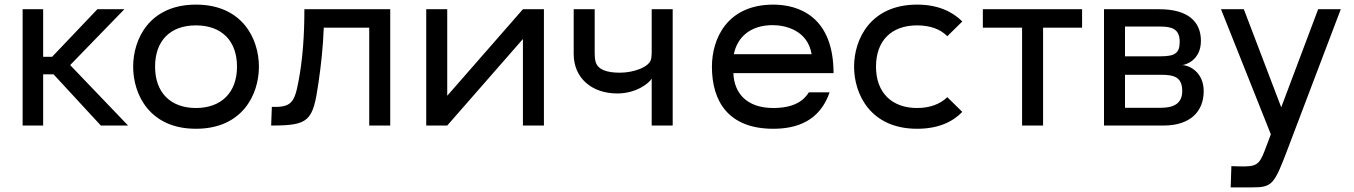

<svg xmlns="http://www.w3.org/2000/svg" viewBox="-20 -544 5869 832"><path d="M535 0 284 -262 519 -504H402L206 -298H167V-504H78V0H167V-222H212L417 0Z M829 14C1031 14 1102 -135 1102 -255C1102 -375 1031 -524 829 -524C628 -524 557 -375 557 -255C557 -135 628 14 829 14ZM829 -76C720 -76 652 -142 652 -255C652 -368 718 -434 829 -434C940 -434 1007 -368 1007 -255C1007 -142 938 -76 829 -76Z M1671 -504H1299C1299 -392 1292 -287 1273 -189C1256 -99 1241 -78 1158 -81L1155 0C1320 0 1336 -19 1360 -185C1371 -260 1380 -341 1383 -424H1580V0H1671Z M1918 -129V-504H1827V0H1918L2246 -375V0H2337V-504H2246Z M2804 -504V-314C2804 -307 2803 -299 2802 -291C2797 -253 2724 -229 2667 -229C2609 -229 2571 -242 2561 -276C2558 -286 2557 -302 2557 -313V-504H2466V-310C2466 -206 2544 -139 2655 -139C2736 -139 2791 -182 2804 -203V0H2895V-504Z M3331 14C3432 14 3532 -19 3575 -144H3485C3451 -88 3387 -76 3331 -76C3214 -76 3161 -142 3158 -227H3592C3592 -473 3440 -524 3331 -524C3130 -524 3065 -375 3065 -255C3065 -103 3138 14 3331 14ZM3160 -309C3175 -385 3234 -435 3328 -435C3385 -435 3480 -412 3497 -309Z M3954 14C4045 14 4107 -15 4150 -59L4085 -123C4054 -93 4010 -76 3954 -76C3845 -76 3776 -142 3776 -255C3776 -368 3843 -434 3954 -434C4010 -434 4055 -418 4085 -387L4150 -451C4107 -494 4044 -524 3954 -524C3753 -524 3681 -375 3681 -255C3681 -135 3753 14 3954 14Z M4409 -424V0H4500V-424H4669V-504H4239V-424Z M5022 0C5138 0 5196 -61 5196 -149C5196 -231 5134 -262 5101 -262C5117 -262 5184 -283 5184 -367C5184 -451 5127 -504 5004 -504H4764V0ZM4855 -429H5007C5059 -429 5092 -418 5092 -363C5092 -313 5071 -300 5008 -300H4855ZM4855 -220H5010C5070 -220 5103 -209 5103 -149C5103 -98 5069 -77 5012 -77H4855Z M5404 268C5493 268 5501 258 5561 99L5790 -504H5692L5532 -79L5370 -504H5271L5487 38L5461 107C5437 170 5425 179 5352 177L5316 176L5313 268Z"/></svg>

Font: Hibana SubMedium
Style: Regular
Weight: 500
Width: 6
Designer: pygmalion
Foundry: ybstudio
Version: Version 0.930;hotconv 1.0.109;makeotfexe 2.5.65596